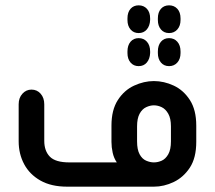

<svg xmlns="http://www.w3.org/2000/svg" viewBox="-20 -700 805 720"><path d="M458 -631Q458 -654 469.5 -667Q481 -680 500 -680Q519 -680 531 -667Q543 -654 543 -631V-625Q542 -603 530.5 -589.5Q519 -576 500 -576Q481 -576 469.5 -589.5Q458 -603 458 -625ZM572 -631Q572 -654 583.5 -667Q595 -680 614 -680Q633 -680 645 -667Q657 -654 657 -631V-625Q657 -603 645 -589.5Q633 -576 614 -576Q595 -576 583.5 -589.5Q572 -603 572 -625ZM500 -452Q481 -452 469.5 -465.5Q458 -479 458 -501V-507Q458 -530 469.5 -543.5Q481 -557 500 -557Q519 -557 531 -543.5Q543 -530 543 -507V-501Q542 -479 530.5 -465.5Q519 -452 500 -452ZM614 -452Q595 -452 583.5 -465.5Q572 -479 572 -501V-507Q572 -530 583.5 -543.5Q595 -557 614 -557Q633 -557 645 -543.5Q657 -530 657 -507V-501Q657 -479 645 -465.5Q633 -452 614 -452ZM557 0H232Q172 0 131.5 -23Q91 -46 70.5 -84.5Q50 -123 50 -170V-309Q50 -333 64 -348.5Q78 -364 98 -364Q119 -364 132.5 -348.5Q146 -333 146 -309V-172Q146 -134 167 -112.5Q188 -91 240 -91H418Q407 -107 402.5 -127.5Q398 -148 398 -168V-229Q398 -288 422 -325Q446 -362 483 -379Q520 -396 557 -396Q595 -396 631.5 -379Q668 -362 692 -325Q716 -288 716 -229V-168Q716 -108 692 -71.5Q668 -35 631.5 -17.5Q595 0 557 0ZM557 -91Q572 -91 586.5 -97.5Q601 -104 611 -121.5Q621 -139 621 -170V-226Q621 -256 611 -273.5Q601 -291 586.5 -298Q572 -305 557 -305Q543 -305 528 -298Q513 -291 503.5 -273.5Q494 -256 494 -226V-170Q494 -139 503.5 -121.5Q513 -104 528 -97.5Q543 -91 557 -91Z"/></svg>

Font: Beiruti SemiBold
Style: Regular
Weight: 600
Designer: Arlette Boutros
Foundry: Boutros
Version: Version 1.41